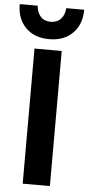

<svg xmlns="http://www.w3.org/2000/svg" viewBox="-72 -956 456 991"><g transform="rotate(5 156.0 -461.0)"><path d="M85 -700H226V0H85ZM-11 -922H82Q85 -886 104 -865.5Q123 -845 156 -845Q189 -845 208.5 -866Q228 -887 230 -922H323Q323 -846 277.5 -800.5Q232 -755 156 -755Q79 -755 34 -800.5Q-11 -846 -11 -922Z"/></g></svg>

Font: KoHo
Style: Bold
Weight: 700
Designer: Cadson Demak & Katatrad Team
Foundry: Cadson Demak Co.,Ltd.
Version: Version 1.000; ttfautohint (v1.6)